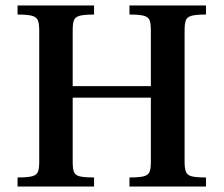

<svg xmlns="http://www.w3.org/2000/svg" viewBox="-20 -680 815 700"><path d="M44 0V-33Q81 -33 97.5 -37.5Q114 -42 118.5 -54Q123 -66 123 -89V-569Q123 -594 118 -606Q113 -618 96.5 -622.5Q80 -627 44 -627V-660H323V-627Q287 -627 270.5 -622.5Q254 -618 249.5 -606Q245 -594 245 -569V-366H530V-569Q530 -594 525.5 -606Q521 -618 504.5 -622.5Q488 -627 452 -627V-660H731V-627Q695 -627 678.5 -622.5Q662 -618 657.5 -606Q653 -594 653 -569V-89Q653 -66 658 -53.5Q663 -41 679.5 -37Q696 -33 731 -33V0H452V-33Q489 -33 505 -37.5Q521 -42 525.5 -54Q530 -66 530 -89V-324H245V-89Q245 -66 249.5 -53.5Q254 -41 271 -37Q288 -33 323 -33V0Z"/></svg>

Font: Frank Ruhl Libre Medium
Style: Regular
Weight: 500
Designer: Yanek Iontef
Foundry: Fontef
Version: Version 6.004